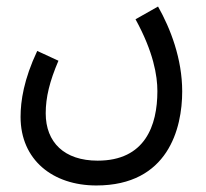

<svg xmlns="http://www.w3.org/2000/svg" viewBox="-20 -338 632 588"><path d="M43 20C43 152 142 230 275 230C495 230 538 55 538 -58C538 -158 502 -251 464 -318L395 -279C450 -179 462 -106 462 -59C462 47 424 154 279 154C177 154 120 98 120 9C120 -40 132 -89 159 -152L94 -182C53 -95 43 -29 43 20Z"/></svg>

Font: Noto Sans Arabic UI Cn
Style: Regular
Weight: 400
Width: 3
Designer: Monotype Design Team, Nadine Chahine and Nizar Qandah
Foundry: Monotype Imaging Inc.
Version: Version 2.010